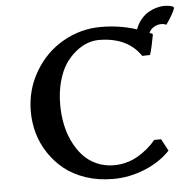

<svg xmlns="http://www.w3.org/2000/svg" viewBox="-52 -779 848 841"><g transform="rotate(-5 371.5 -358.0)"><path d="M606 -145H636.2L664.1 -92.8Q620.1 -45.9 552.2 -18.1Q484.4 9.8 412.1 9.8Q347.7 9.8 292.7 -8.5Q237.8 -26.9 198.7 -58.3Q159.7 -89.8 132.1 -131.3Q104.5 -172.9 91.3 -219.5Q78.1 -266.1 78.1 -314.9Q78.1 -410.6 125 -490.2Q171.9 -569.8 249.3 -614Q326.7 -658.2 416 -658.2Q499 -658.2 573.2 -633.8Q582 -658.7 597.7 -677.2Q613.3 -695.8 631.3 -706.1Q649.4 -716.3 668.9 -721.4Q688.5 -726.6 706.1 -725.8Q723.6 -725.1 737.8 -720.2L743.2 -713.9Q733.9 -686.5 703.1 -643.1Q680.7 -652.3 658 -643.3Q635.3 -634.3 626 -613.8L638.2 -608.9L640.1 -605Q630.9 -552.2 620.1 -517.1L585.9 -516.1Q527.3 -602.1 401.9 -602.1Q377.9 -602.1 352.8 -593.3Q327.6 -584.5 301.5 -563.7Q275.4 -543 255.1 -513.2Q234.9 -483.4 221.9 -436.8Q209 -390.1 209 -334Q209 -290.5 217 -249.8Q225.1 -209 242.4 -172.6Q259.8 -136.2 284.4 -108.9Q309.1 -81.5 344.2 -65.7Q379.4 -49.8 420.9 -49.8Q477.1 -49.8 524.9 -77.1Q572.8 -104.5 606 -145Z"/></g></svg>

Font: Linear Smooth
Style: Bold
Weight: 700
Designer: Philipp H. Poll, Flanker
Foundry: Philipp H. Poll, reworked by Flanker
Version: Version 1.061 | FøM Fix